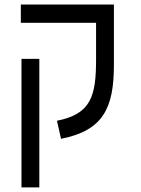

<svg xmlns="http://www.w3.org/2000/svg" viewBox="-20 -606 626 851"><path d="M484.9 -585.9H72.3V-504.9H405.8V-343.3C405.8 -180.2 384.3 -101.1 232.4 -70.8L250.5 9.3C436 -27.3 484.9 -125.5 484.9 -318.4ZM154.3 224.6V-345.2H75.2V224.6Z"/></svg>

Font: Cascadia Code SemiLight
Style: Regular
Weight: 350
Monospace: yes
Designer: Aaron Bell
Foundry: Saja Typeworks
Version: Version 2404.023